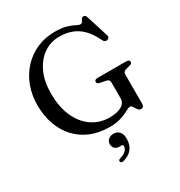

<svg xmlns="http://www.w3.org/2000/svg" viewBox="-221 -868 1201 1281"><g transform="rotate(-30 379.5 -227.0)"><path d="M655.5 -10.8Q655.5 4.7 649.7 11.4Q643.8 18.2 631.9 18.2Q620.8 18.2 613.4 10.5Q605.9 2.8 600.2 -7.2Q594.4 -17.2 588.7 -24.9Q583 -32.6 575 -32.6Q564.8 -32.6 550.6 -24.9Q536.4 -17.2 515.4 -7.3Q494.4 2.6 464 10.3Q433.7 18 391.3 18Q310.6 18 246.4 -8.9Q182.3 -35.8 137.4 -84.7Q92.6 -133.7 68.8 -200.8Q45 -267.9 45 -348.5Q45 -428 70.6 -495.2Q96.3 -562.4 142.7 -612Q189.2 -661.5 251.8 -689Q314.4 -716.4 388.3 -716.4Q443.9 -716.4 478.7 -705.7Q513.6 -695 533.3 -684.2Q553 -673.4 563.2 -673.4Q575.3 -673.4 580.4 -682.5Q585.4 -691.6 590.7 -700.6Q595.9 -709.6 607.9 -709.6Q615.3 -709.6 620.3 -705.1Q625.2 -700.5 628.6 -689.3L681.9 -519.8Q685.2 -509.7 680.4 -502.1Q675.6 -494.5 665.5 -492.9Q656 -491.3 648.5 -495.3Q640.9 -499.3 636.4 -509Q608.2 -569.2 572.9 -605.1Q537.6 -641.1 494.5 -657.1Q451.4 -673.1 400 -673.1Q331.5 -673.1 278 -635.7Q224.4 -598.4 193.5 -530.8Q162.6 -463.3 162.6 -372.4Q162.6 -265.9 197 -191Q231.3 -116.1 290.4 -76.8Q349.4 -37.4 423.4 -37.4Q452.7 -37.4 475.9 -42.4Q499.2 -47.3 515.4 -56.8Q531.7 -66.3 540.3 -80.2Q548.9 -94.1 548.9 -111.7V-234.3Q548.9 -246.9 542.4 -253.3Q535.9 -259.7 517.1 -263.3L481.9 -269.8Q470.9 -272.2 465 -277.1Q459.1 -282 459.1 -289.3Q459.1 -297.7 465.5 -302.3Q472 -306.8 485 -306.8H703.3Q716.5 -306.8 722.8 -302.3Q729.1 -297.7 729.1 -289.5Q729.1 -282.4 724.7 -278.1Q720.3 -273.8 709.4 -270.4L686.2 -264.7Q669.6 -260.4 662.6 -254.1Q655.5 -247.7 655.5 -234.3ZM382.4 163.7Q358 163.7 345.5 150.7Q333.1 137.7 333.1 118.6Q333.1 96.3 349.1 82.4Q365.2 68.5 388.6 68.5Q415.4 68.5 432.5 86.4Q449.6 104.4 449.6 141.7Q449.6 187.5 426 218Q402.4 248.4 355.7 260.5Q346.3 262.8 340.7 260.3Q335.1 257.7 333.2 251.4Q331.3 245.6 334.5 240.6Q337.8 235.5 346.5 233.5Q368.3 227.6 382.1 218.2Q395.8 208.8 402.5 197.4Q409.1 186 409.1 175.2Q409.1 163.7 396.1 163.7Z"/></g></svg>

Font: Fraunces
Style: Regular
Weight: 900
Version: Version 1.000;[b76b70a41]